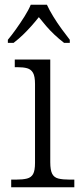

<svg xmlns="http://www.w3.org/2000/svg" viewBox="-20 -786 342 806"><path d="M27 0V-32H47Q76 -32 93.5 -36.5Q111 -41 119 -55.5Q127 -70 127 -102V-433Q127 -466 118.5 -480.5Q110 -495 94 -499.5Q78 -504 52 -504H42V-536H191V-105Q191 -72 199 -56.5Q207 -41 225 -36.5Q243 -32 272 -32H292V0ZM13 -619Q29 -638 47.5 -664Q66 -690 83 -717Q100 -744 109 -766H177Q187 -744 203.5 -717Q220 -690 239 -664Q258 -638 273 -619V-606H249Q227 -623 208.5 -640.5Q190 -658 174 -676.5Q158 -695 143 -714Q128 -695 111.5 -676.5Q95 -658 77 -640.5Q59 -623 37 -606H13Z"/></svg>

Font: Noto Serif Gujarati Light
Style: Regular
Weight: 300
Version: Version 2.102